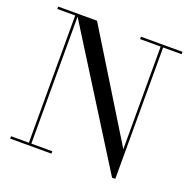

<svg xmlns="http://www.w3.org/2000/svg" viewBox="-133 -883 1024 1025"><g transform="rotate(20 379.5 -370.0)"><path d="M26.5 -13.5H128V-736.5H26.5V-750H247L613.5 -153.5V-736.5H496.5V-750H732.5V-736.5H627.5V10H609L142 -735V-13.5H261V0H26.5Z"/></g></svg>

Font: Bodoni* 16
Style: Regular
Weight: 400
Version: Version 2.2